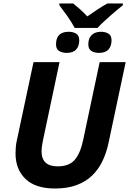

<svg xmlns="http://www.w3.org/2000/svg" viewBox="-20 -1070 740 1100"><path d="M69 -191Q69 -207 70.5 -226.5Q72 -246 76 -263L172 -714H321L226 -265Q218 -225 218 -204Q218 -117 310 -117Q376 -117 408 -154Q440 -191 456 -266L551 -714H700L602 -252Q590 -195 567 -147Q544 -99 507.5 -64Q471 -29 418.5 -9.5Q366 10 295 10Q183 10 126 -45Q69 -100 69 -191ZM320 -1050H399Q416 -1037 439.5 -1016Q463 -995 480 -976Q509 -996 537.5 -1015Q566 -1034 595 -1050H684V-1040Q669 -1028 649.5 -1012Q630 -996 610 -978Q590 -960 571 -942.5Q552 -925 539 -910H408Q391 -942 365.5 -978Q340 -1014 320 -1040ZM301 -816Q301 -888 374 -888Q398 -888 416 -877.5Q434 -867 434 -839Q434 -806 416.5 -786.5Q399 -767 362 -767Q336 -767 318.5 -778Q301 -789 301 -816ZM486 -816Q486 -851 505.5 -869.5Q525 -888 559 -888Q583 -888 601 -877.5Q619 -867 619 -839Q619 -806 601.5 -786.5Q584 -767 547 -767Q521 -767 503.5 -778Q486 -789 486 -816Z"/></svg>

Font: BC Sans
Style: Bold Italic
Weight: 700
Italic angle: -12°
Designer: Monotype Design Team
Province of B.C.
Foundry: Monotype Imaging Inc.
Version: Version 2.000;GOOG;noto-source:20170915:90ef993387c0